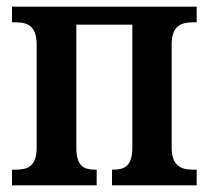

<svg xmlns="http://www.w3.org/2000/svg" viewBox="-20 -556 626 576"><path d="M16 0H270V-47H267C233 -47 209 -56 209 -113V-482H377V-113C377 -56 352 -47 318 -47H316V0H570V-47H559C524 -47 495 -58 495 -113V-423C495 -479 524 -489 559 -489H570V-536H16V-489H27C62 -489 90 -479 90 -422V-113C90 -56 62 -47 27 -47H16Z"/></svg>

Font: Noto Serif Condensed Semi
Style: Regular
Weight: 600
Width: 3
Designer: Monotype Design Team
Foundry: Monotype Imaging Inc.
Version: Version 1.002